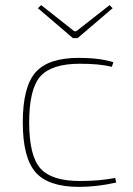

<svg xmlns="http://www.w3.org/2000/svg" viewBox="-20 -718 518 750"><path d="M420 -686 283 -569H265L128 -686L141 -698L270 -596H278L408 -698ZM430 -23 434 -5Q359 12 289 12Q169 12 119 -45Q69 -102 69 -240Q69 -378 118.5 -435Q168 -492 288 -492Q368 -492 423 -475L417 -457Q370 -469 292 -469Q182 -469 138 -420Q94 -371 94 -240Q94 -109 138 -60Q182 -11 292 -11Q371 -11 430 -23Z"/></svg>

Font: Exo 2.0 Thin
Style: Regular
Weight: 250
Designer: Natanael Gama
Version: Version 1.001;PS 001.001;hotconv 1.0.70;makeotf.lib2.5.58329